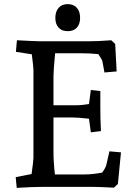

<svg xmlns="http://www.w3.org/2000/svg" viewBox="-20 -905 672 930"><path d="M56 -47 133 -62Q142 -127 142 -140V-566Q142 -580 134 -642L57 -654L62 -710Q155 -705 178 -705H405Q456 -705 519 -710L538 -692L545 -559L486 -554L476 -608Q474 -617 456 -643Q412 -647 376 -647H247Q239 -563 239 -536V-395H352Q373 -395 411 -401L420 -469L466 -464V-380Q466 -326 469 -270L420 -264L411 -330Q357 -336 332 -336H239V-170Q239 -120 246 -60H388Q428 -60 475 -69Q492 -93 495 -106L510 -172L566 -167L551 -14L532 4Q456 0 418 0H197Q136 0 61 5ZM248 -818Q248 -848 263.5 -866.5Q279 -885 308 -885Q336 -885 352 -867.5Q368 -850 368 -818Q368 -789 352.5 -771.5Q337 -754 308 -754Q279 -754 263.5 -771.5Q248 -789 248 -818Z"/></svg>

Font: Andada Pro Medium
Style: Regular
Weight: 500
Designer: Carolina Giovagnoli
Foundry: Huerta Tipografica
Version: Version 3.005; ttfautohint (v1.8.4)